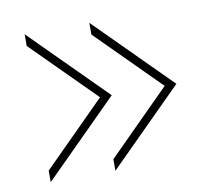

<svg xmlns="http://www.w3.org/2000/svg" viewBox="-64 -1115 748 671"><g transform="rotate(-10 310.0 -779.5)"><path d="M64 -517.1V-558.1L285.2 -779.3L64 -1000.5V-1042L326.7 -779.3ZM293.5 -517.1V-558.1L514.6 -779.3L293.5 -1000.5V-1042L556.2 -779.3Z"/></g></svg>

Font: Cherry
Style: Light
Weight: 300
Designer: Amin Abedi
Version: Version 1.00 ; ttfautohint (v1.6)